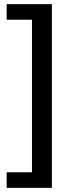

<svg xmlns="http://www.w3.org/2000/svg" viewBox="-20 -725 378 925"><path d="M12 180V105H134V-630H12V-705H230V180Z"/></svg>

Font: Nunito Sans 12pt ExtraLight 9pt Medium
Style: Regular
Weight: 500
Version: Version 3.101;gftools[0.9.27]